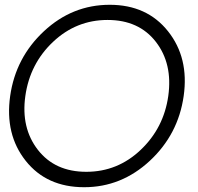

<svg xmlns="http://www.w3.org/2000/svg" viewBox="-20 -780 836 810"><path d="M335 9.8Q176.8 9.8 88.4 -101.6Q0 -212.9 22.9 -375Q45.9 -537.1 165.5 -648.4Q285.2 -759.8 442.9 -759.8Q600.1 -759.8 689 -647.9Q777.8 -536.1 754.9 -375Q731.9 -212.9 612.1 -101.6Q492.2 9.8 335 9.8ZM689.9 -375Q709 -511.2 637.5 -603.5Q565.9 -695.8 433.8 -695.8Q301.8 -695.8 203.9 -603.5Q106 -511.2 86.9 -375Q67.9 -240.2 139.9 -147.7Q211.9 -55.2 344 -55.2Q476.1 -55.2 573.5 -147.7Q670.9 -240.2 689.9 -375Z"/></svg>

Font: Oakes Grotesk
Style: Light Italic
Weight: 300
Designer: Samuel Oakes
Foundry: Samuel Oakes
Version: Version 1.0 | wf-rip DC20170320